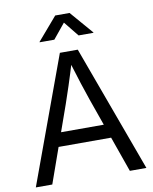

<svg xmlns="http://www.w3.org/2000/svg" viewBox="-100 -1014 868 1088"><g transform="rotate(-10 334.5 -470.0)"><path d="M16.6 0 283.2 -727.5H386.2L652.8 0H557.6L403.8 -435.5Q389.2 -477.5 370.4 -535.2Q351.6 -592.8 323.7 -684.6H345.7Q317.9 -592.3 298.8 -534.2Q279.8 -476.1 265.6 -435.5L111.3 0ZM152.8 -203.6V-283.2H516.6V-203.6ZM265.1 -806.2H180.7V-808.6L293.9 -940.4H376.5L490.2 -808.6V-806.2H404.8L335.4 -892.1Z"/></g></svg>

Font: Inter 24pt
Style: Regular
Weight: 400
Designer: Rasmus Andersson
Foundry: rsms
Version: Version 4.001;git-66647c0bb